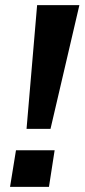

<svg xmlns="http://www.w3.org/2000/svg" viewBox="-20 -725 328 745"><path d="M83 -225 124 -705H288L176 -225ZM19 0 42 -142H192L170 0Z"/></svg>

Font: Nunito Sans 8pt
Style: Bold Italic
Weight: 700
Italic angle: -9°
Version: Version 3.101;gftools[0.9.27]